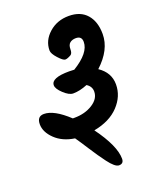

<svg xmlns="http://www.w3.org/2000/svg" viewBox="-153 -739 840 1022"><g transform="rotate(-20 267.0 -227.5)"><path d="M205 -127Q265 -127 308.5 -154.5Q352 -182 352 -223Q352 -252 325 -269Q281 -251 244 -251Q221 -251 191 -279Q161 -307 161 -327Q161 -369 263 -369Q282 -369 292 -368Q390 -428 390 -490Q390 -523 357 -523Q336 -523 323 -512.5Q310 -502 310 -478Q310 -454 299 -447Q278 -435 266 -435Q254 -435 228.5 -463Q203 -491 203 -509Q203 -565 249 -606Q295 -647 361.5 -647Q428 -647 463.5 -606Q499 -565 499 -495Q499 -406 413 -327Q474 -286 474 -219Q474 -152 423.5 -98.5Q373 -45 282 -28Q369 91 369 164Q369 192 342 192Q320 192 284 144Q254 104 221 52.5Q188 1 171 -23Q103 -33 61.5 -73Q20 -113 20 -157.5Q20 -202 59 -202Q116 -202 196 -127Z"/></g></svg>

Font: Kalam
Style: Bold
Weight: 700
Version: Version 2.001;PS 1.0;hotconv 1.0.79;makeotf.lib2.5.61930; tt